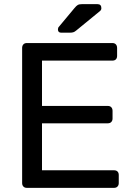

<svg xmlns="http://www.w3.org/2000/svg" viewBox="-20 -908 646 928"><path d="M110 0Q99 0 93 -6.5Q87 -13 87 -23V-676Q87 -687 93 -693.5Q99 -700 110 -700H523Q534 -700 540 -693.5Q546 -687 546 -676V-638Q546 -627 540 -621Q534 -615 523 -615H183V-396H501Q512 -396 518 -389.5Q524 -383 524 -372V-335Q524 -325 518 -318.5Q512 -312 501 -312H183V-85H531Q542 -85 548 -79Q554 -73 554 -62V-23Q554 -13 548 -6.5Q542 0 531 0ZM276 -750Q260 -750 260 -766Q260 -774 265 -779L340 -869Q349 -880 356 -884Q363 -888 377 -888H451Q470 -888 470 -868Q470 -861 465 -856L349 -761Q341 -754 334 -752Q327 -750 316 -750Z"/></svg>

Font: DVN-Rubik
Style: Regular
Weight: 400
Designer: Hubert and Fischer
Foundry: Hubert & Fischer
Version: Version 2.102